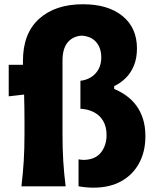

<svg xmlns="http://www.w3.org/2000/svg" viewBox="-20 -859 728 885"><path d="M411.3 6Q485.4 6 538.9 -23.7Q592.4 -53.4 621.3 -106.9Q650.2 -160.3 650.2 -231.1Q650.2 -276.5 638.8 -311.8Q627.4 -347.2 607.5 -373.5Q587.6 -399.9 561.6 -418.5Q535.6 -437 506.3 -448.9V-462.2Q535.5 -475.7 559.3 -499.1Q583.2 -522.5 597.2 -556.6Q611.3 -590.8 611.3 -635.6Q611.3 -731.1 544.6 -785.2Q477.9 -839.4 362.5 -839.4Q234.5 -839.4 160.2 -772.2Q85.8 -705.1 85.8 -578.5V-560.4H20.2V-415L91.1 -423.2Q92 -392.1 92.4 -360.7Q92.9 -329.3 92.9 -298.2V-242.4Q92.9 -172.5 89.4 -116.1Q85.8 -59.7 78.8 0H282.6Q275.1 -59.7 271.6 -116.1Q268.1 -172.5 268.1 -242.4V-578.9Q268.1 -635.4 292 -663.7Q315.9 -692.1 356.4 -694.7Q399.9 -692.1 423.3 -664.9Q446.8 -637.7 446.8 -593.9Q446.8 -562.5 433.9 -539.5Q421.1 -516.4 399.4 -503Q377.8 -489.6 350.7 -486.7V-357.7Q386.1 -356 413.2 -341.7Q440.4 -327.5 455.8 -301.1Q471.2 -274.7 471.2 -236.2Q471.2 -189.8 446 -156.9Q420.9 -124 368 -121.9Q360.7 -121.9 353.9 -122.7Q347.2 -123.5 342 -124.5V-0.3Q356.8 2.6 375.7 4.3Q394.5 6 411.3 6Z"/></svg>

Font: Pinar FD VF
Style: Regular
Weight: 300
Designer: Amin Abedi
Version: Version 2.000